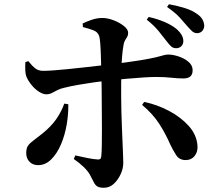

<svg xmlns="http://www.w3.org/2000/svg" viewBox="-20 -837 1040 908"><path d="M813 -609Q799 -609 789.5 -617.5Q780 -626 768 -642Q753 -662 730.5 -689.5Q708 -717 674 -744L683 -757Q726 -747 759.5 -732.5Q793 -718 816 -699Q847 -671 847 -643Q847 -628 837.5 -618.5Q828 -609 813 -609ZM471 51Q450 51 440 44.5Q430 38 423.5 24.5Q417 11 405 -11Q395 -29 374.5 -48.5Q354 -68 329 -85L336 -102Q367 -95 394.5 -89.5Q422 -84 441 -83Q449 -82 453.5 -85Q458 -88 459 -98Q461 -118 461.5 -152Q462 -186 462 -227Q462 -268 461.5 -308.5Q461 -349 461 -381Q461 -402 460.5 -434.5Q460 -467 459 -503.5Q458 -540 457 -574Q456 -608 454 -633Q452 -658 449 -666Q443 -685 423.5 -693Q404 -701 372 -709L371 -726Q389 -735 414 -743.5Q439 -752 464 -752Q489 -752 517.5 -741Q546 -730 566 -714Q586 -698 586 -682Q586 -670 581 -662Q576 -654 571 -645.5Q566 -637 564 -623Q560 -601 557.5 -571Q555 -541 554 -507Q553 -473 553 -440Q553 -407 553 -380Q553 -349 554 -311.5Q555 -274 556.5 -236Q558 -198 559.5 -163.5Q561 -129 562 -103.5Q563 -78 563 -66Q563 -40 550.5 -13Q538 14 518 32.5Q498 51 471 51ZM160 -56Q135 -56 119.5 -72Q104 -88 104 -113Q104 -136 112.5 -148Q121 -160 138 -172.5Q155 -185 180 -205Q222 -239 246 -273.5Q270 -308 284 -347L303 -344Q304 -299 295.5 -248.5Q287 -198 268.5 -154.5Q250 -111 222.5 -83.5Q195 -56 160 -56ZM199 -391Q184 -391 165.5 -402.5Q147 -414 131 -433Q115 -452 106 -472Q100 -486 99.5 -507.5Q99 -529 100 -543L114 -548Q132 -525 147 -513.5Q162 -502 184 -502Q201 -502 231.5 -504Q262 -506 299.5 -510Q337 -514 375 -518Q413 -522 445.5 -526Q478 -530 497 -532Q589 -543 640.5 -551.5Q692 -560 717 -566Q742 -572 753 -575.5Q764 -579 775 -579Q798 -579 825 -570Q852 -561 871.5 -544.5Q891 -528 891 -505Q891 -485 880 -475.5Q869 -466 847 -466Q819 -466 789.5 -469.5Q760 -473 716 -473Q692 -473 656 -470.5Q620 -468 579 -464.5Q538 -461 498 -457Q463 -453 424 -447.5Q385 -442 348.5 -435.5Q312 -429 284 -422Q265 -418 251 -410.5Q237 -403 225 -397Q213 -391 199 -391ZM858 -80Q828 -80 813 -103.5Q798 -127 786 -152Q763 -205 733 -251.5Q703 -298 652 -341L662 -355Q724 -342 779.5 -312.5Q835 -283 872.5 -241.5Q910 -200 914 -148Q916 -119 900.5 -99.5Q885 -80 858 -80ZM914 -680Q899 -680 889.5 -688.5Q880 -697 865 -714Q851 -731 830 -754Q809 -777 770 -804L779 -817Q822 -809 855 -798.5Q888 -788 909 -773Q928 -761 936.5 -746.5Q945 -732 946 -715Q946 -704 938.5 -693Q931 -682 914 -680Z"/></svg>

Font: Noto Serif SC ExtraLight
Style: Bold
Weight: 700
Version: Version 2.002-H1;hotconv 1.1.0;makeotfexe 2.6.0